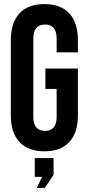

<svg xmlns="http://www.w3.org/2000/svg" viewBox="-20 -730 431 939"><path d="M197 10Q117 10 75 -35.5Q33 -81 33 -166V-534Q33 -619 75 -664.5Q117 -710 197 -710Q277 -710 319 -664.5Q361 -619 361 -534V-474H257V-541Q257 -610 200 -610Q143 -610 143 -541V-158Q143 -90 200 -90Q257 -90 257 -158V-295H202V-395H361V-166Q361 -81 319 -35.5Q277 10 197 10ZM186 135H150V43H242V125L199 189H160Z"/></svg>

Font: Booming Bebas 2
Style: Regular
Weight: 400
Designer: Ryoichi Tsunekawa
Foundry: Ryoichi Tsunekawa
Version: Version 2.000